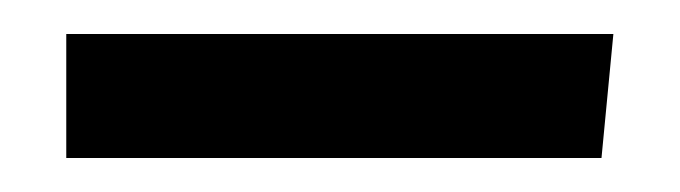

<svg xmlns="http://www.w3.org/2000/svg" viewBox="-20 -689 400 113"><path d="M334 -596H19V-669H341Z"/></svg>

Font: Andada
Style: Bold
Weight: 700
Designer: Carolina Giovagnoli
Foundry: Carolina Giovagnoli
Version: Version 1.003